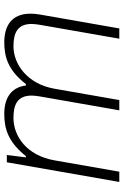

<svg xmlns="http://www.w3.org/2000/svg" viewBox="140 -718 578 898"><g transform="rotate(-90 429.0 -269.0)"><path d="M27 0H75L128 -303C151 -435 243 -495 326 -495C384 -495 431 -480 431 -410C431 -399 429 -385 427 -372L362 0H410L463 -303C485 -430 578 -495 661 -495C719 -495 766 -480 766 -410C766 -399 764 -385 762 -372L697 0H745L810 -371C813 -387 814 -402 814 -416C814 -504 757 -538 680 -538C612 -538 549 -520 485 -437H478C469 -509 416 -538 345 -538C276 -538 214 -520 148 -437H142L153 -526H119Z"/></g></svg>

Font: Archivo Thin
Style: Italic
Weight: 100
Italic angle: -10°
Designer: Hector Gatti
Foundry: Omnibus-Type
Version: Version 2.001